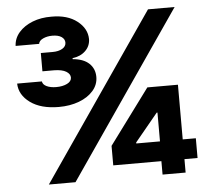

<svg xmlns="http://www.w3.org/2000/svg" viewBox="-52 -787 905 842"><g transform="rotate(-5 400.5 -366.0)"><path d="M203.1 -335Q124.5 -335 77.6 -368.9Q30.8 -402.8 29.3 -453.1H138.2Q140.1 -439 157.2 -430.9Q174.3 -422.9 199.2 -422.9Q227.5 -422.9 247.1 -432.6Q266.6 -442.4 266.6 -459Q266.6 -475.1 248.8 -485.8Q231 -496.6 196.3 -497.1H144.5V-577.6H196.3Q222.7 -577.6 239.3 -587.4Q255.9 -597.2 255.9 -613.8Q255.9 -629.4 241.5 -639.2Q227.1 -648.9 201.2 -648.9Q178.2 -648.9 160.4 -640.6Q142.6 -632.3 140.6 -618.2H37.1Q38.6 -651.9 61.3 -677.7Q84 -703.6 121.3 -718.3Q158.7 -732.9 204.6 -732.4Q274.9 -732.9 317.4 -699.7Q359.9 -666.5 360.4 -620.1Q359.9 -589.4 338.1 -568.4Q316.4 -547.4 281.2 -543V-538.6Q328.6 -534.7 353.3 -511.5Q377.9 -488.3 377.9 -452.1Q377.9 -418 354.7 -391.4Q331.5 -364.7 292 -349.9Q252.4 -335 203.1 -335ZM129.4 0 629.4 -727.5H746.6L246.6 0ZM418 -59.1V-145L596.7 -386.7H731.4V-146H789.1V-59.1H731.4V0H629.9V-59.1ZM631.3 -146V-272.9H627.9L526.9 -150.4V-146Z"/></g></svg>

Font: Inter Display Extra Bold
Style: Regular
Weight: 800
Designer: Rasmus Andersson
Foundry: rsms
Version: Version 4.000;git-4fc901f